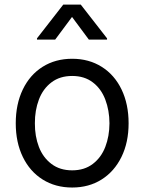

<svg xmlns="http://www.w3.org/2000/svg" viewBox="-20 -810 632 841"><path d="M296.2 11.4Q222.7 11.4 166.7 -23.8Q110.8 -58.9 79.9 -122.7Q49 -186.4 49 -269.9Q49 -354 79.9 -418.1Q110.8 -482.2 166.7 -517.4Q222.7 -552.6 296.2 -552.6Q369.3 -552.6 425.4 -517.4Q481.5 -482.2 512.4 -418.1Q543.3 -354 543.3 -269.9Q543.3 -186.4 512.1 -122.7Q480.8 -58.9 425.1 -23.8Q369.3 11.4 296.2 11.4ZM296.2 -63.9Q349.8 -63.9 386.5 -92Q423.3 -120 441.2 -166.5Q459.2 -213.1 459.5 -269.9Q459.2 -326.7 441.2 -373.9Q423.3 -421.2 386.5 -449.2Q349.8 -477.3 296.2 -477.3Q242.2 -477.3 205.3 -449.2Q168.3 -421.2 150.4 -373.9Q132.5 -326.7 132.8 -269.9Q132.5 -213.1 150.4 -166.5Q168.3 -120 205.3 -92Q242.2 -63.9 296.2 -63.9ZM369.3 -636.4 295.5 -735.8 221.6 -636.4H142V-642L257.1 -789.8H333.8L448.9 -642V-636.4Z"/></svg>

Font: Riot Sans
Style: Regular
Weight: 400
Designer: Rasmus Andersson
Foundry: rsms
Version: Version 3.005